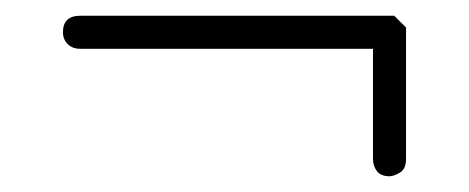

<svg xmlns="http://www.w3.org/2000/svg" viewBox="-20 -373 596 244"><path d="M82 -353H481L496 -338V-171Q496 -158 488 -153.5Q480 -149 475 -149Q464 -149 459 -155.5Q454 -162 454 -171V-311H82Q72 -311 66 -317Q60 -323 60 -332Q60 -353 82 -353Z"/></svg>

Font: Nelagoney
Style: Regular
Weight: 400
Designer: Kanati
Foundry: Kanati and Michael Everson
Version: Version 2.000